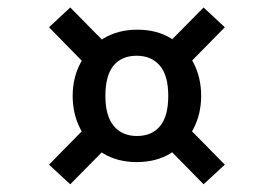

<svg xmlns="http://www.w3.org/2000/svg" viewBox="-20 -531 703 507"><path d="M171.9 -277.8Q171.9 -326.2 193.1 -365.7Q214.4 -405.3 252.7 -429Q291 -452.6 342.8 -452.6Q395 -452.6 432.6 -429Q470.2 -405.3 490.7 -365.7Q511.2 -326.2 511.2 -277.8Q511.2 -229.5 490.2 -189.7Q469.2 -149.9 431.2 -126.5Q393.1 -103 341.3 -103Q289.6 -103 251.5 -126.5Q213.4 -149.9 192.6 -189.7Q171.9 -229.5 171.9 -277.8ZM424.3 -277.8Q424.3 -331.5 402.1 -357.7Q379.9 -383.8 340.8 -383.8Q301.3 -383.8 279.8 -357.7Q258.3 -331.5 258.3 -277.8Q258.3 -224.6 280.5 -198.2Q302.7 -171.9 341.8 -171.9Q381.3 -171.9 402.8 -198.2Q424.3 -224.6 424.3 -277.8ZM404.8 -159.2 452.1 -219.7 573.7 -96.2 517.6 -44.4ZM279.3 -396 229.5 -336.4 109.4 -459 165.5 -511.2ZM225.1 -213.9 280.8 -161.1 165.5 -44.4 109.4 -96.2ZM452.6 -335.9 403.8 -396 517.6 -511.2 573.7 -459Z"/></svg>

Font: Gelasio SemiBold
Style: Italic
Weight: 600
Italic angle: -8.5°
Designer: Eben Sorkin
Foundry: Eben Sorkin
Version: Version 1.008